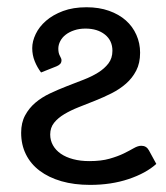

<svg xmlns="http://www.w3.org/2000/svg" viewBox="-20 -505 459 532"><path d="M93.8 -304.2Q83 -318.4 76.2 -335.4Q69.3 -352.5 69.3 -371.6Q69.3 -390.6 78.9 -410.6Q88.4 -430.7 107.4 -447.3Q126.5 -463.9 154.5 -474.4Q182.6 -484.9 219.7 -484.9Q254.4 -484.9 282 -475.1Q309.6 -465.3 328.6 -448.5Q347.7 -431.6 357.9 -408.4Q368.2 -385.3 368.2 -358.9Q368.2 -330.1 357.4 -309.3Q346.7 -288.6 329.1 -273.2Q311.5 -257.8 289.3 -246.6Q267.1 -235.4 243.7 -226.1Q220.2 -216.8 198 -208Q175.8 -199.2 158.2 -188.7Q140.6 -178.2 129.9 -164.8Q119.1 -151.4 119.1 -132.3Q119.1 -116.2 126.7 -102.5Q134.3 -88.9 148.4 -79.1Q162.6 -69.3 182.6 -64Q202.6 -58.6 227.5 -58.6Q260.3 -58.6 283.4 -65.2Q306.6 -71.8 323 -79.8Q339.4 -87.9 350.8 -94.5Q362.3 -101.1 371.6 -101.1Q385.7 -101.1 392.6 -88.4L413.1 -50.8Q384.3 -24.9 336.2 -8.8Q288.1 7.3 229.5 7.3Q185.5 7.3 150.1 -2.9Q114.7 -13.2 89.8 -32Q64.9 -50.8 51.8 -77.4Q38.6 -104 38.6 -137.2Q38.6 -165 49.6 -185.3Q60.5 -205.6 78.1 -220.5Q95.7 -235.4 118.4 -246.1Q141.1 -256.8 165 -266.1Q189 -275.4 211.7 -284.2Q234.4 -293 252 -304Q269.5 -314.9 280.5 -329.3Q291.5 -343.8 291.5 -364.3Q291.5 -392.6 270.8 -409.2Q250 -425.8 216.8 -425.8Q199.7 -425.8 185.8 -421.1Q171.9 -416.5 162.1 -408.9Q152.3 -401.4 147 -391.1Q141.6 -380.9 141.6 -370.1Q141.6 -357.9 146 -350.1Q150.4 -342.3 150.4 -338.4Q150.4 -331.5 146.5 -327.6Q142.6 -323.7 136.7 -321.3Z"/></svg>

Font: Carlito
Style: Regular
Weight: 400
Designer: Lukasz Dziedzic
Foundry: tyPoland Lukasz Dziedzic
Version: Version 1.103; Beta1; all basic design good, some composites